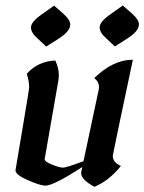

<svg xmlns="http://www.w3.org/2000/svg" viewBox="-20 -683 537 714"><path d="M331.1 11.7Q281.7 -15.1 281.7 -39.6Q281.7 -42.5 286.1 -62Q179.2 7.3 149.4 7.3Q128.9 7.3 82 -13.7Q37.6 -33.2 37.6 -49.8L62.5 -197.8Q88.4 -350.6 88.4 -358.4Q88.4 -380.4 79.6 -408.7Q121.1 -455.1 185.5 -458Q198.7 -431.2 198.7 -403.8Q198.7 -394.5 197.3 -384.8L146 -90.8Q146 -82 173.6 -70.8Q201.2 -59.6 214.4 -59.6Q226.6 -59.6 290.5 -83.5L346.7 -347.7Q348.1 -353.5 348.1 -358.9Q348.1 -378.9 330.6 -392.6Q400.4 -460.9 474.1 -460.9Q399.4 -108.9 399.4 -104Q399.4 -78.6 429.7 -65.9Q385.3 -10.7 331.1 11.7ZM407.2 -510.3 375 -540.5Q350.6 -561.5 350.6 -581.5Q350.6 -602.5 392.6 -631.3L436.5 -662.6L472.2 -631.3Q496.6 -609.4 496.6 -592.3Q496.6 -567.4 454.6 -540.5ZM151.9 -509.8 119.6 -540Q95.2 -561 95.2 -581.1Q95.2 -602.1 137.2 -630.9L181.2 -662.1L216.8 -630.9Q241.2 -608.9 241.2 -591.8Q241.2 -566.9 199.2 -540Z"/></svg>

Font: Balgruf
Style: Italic
Weight: 500
Italic angle: -12°
Designer: Paul James Miller
Foundry: High-Logic / Made with FontCreator
Version: Version 1.201;March 28, 2021;FontCreator 13.0.0.2683 64-bit